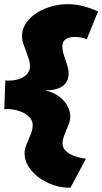

<svg xmlns="http://www.w3.org/2000/svg" viewBox="-23 -791 478 898"><path d="M382.8 -607.4Q356.9 -618.2 328.1 -618.2Q297.9 -618.2 283.2 -606.9Q268.6 -595.7 268.6 -574.2Q268.6 -557.6 273.2 -542Q277.8 -526.4 283.2 -511Q288.6 -495.6 293.2 -480Q297.9 -464.4 297.9 -448.2Q297.9 -407.7 269.3 -387.9Q240.7 -368.2 188.5 -368.2Q214.4 -362.8 236.1 -350.6Q257.8 -338.4 273.2 -322Q288.6 -305.7 297.1 -286.1Q305.7 -266.6 305.7 -247.1Q305.7 -230.5 300 -214.6Q294.4 -198.7 287.6 -183.1Q280.8 -167.5 275.1 -151.6Q269.5 -135.7 269.5 -119.1Q269.5 -103.5 279.8 -91.1Q290 -78.6 305.9 -69.8Q321.8 -61 341.1 -55.9Q360.4 -50.8 378.9 -48.8L306.6 86.9Q265.6 87.9 226.8 74.5Q188 61 158 38.6Q127.9 16.1 109.9 -12.9Q91.8 -42 91.8 -72.3Q91.8 -89.4 97.7 -106Q103.5 -122.6 110.8 -138.9Q118.2 -155.3 124 -171.9Q129.9 -188.5 129.9 -206.1Q129.9 -224.1 117.7 -239Q105.5 -253.9 86.2 -263.7Q66.9 -273.4 43.2 -277.8Q19.5 -282.2 -2.9 -280.3L2 -415Q7.3 -414.1 11.2 -414.1Q15.1 -414.1 20.5 -414.1Q40 -414.1 57.6 -418.7Q75.2 -423.3 88.4 -431.9Q101.6 -440.4 109.4 -452.6Q117.2 -464.8 117.2 -480.5Q117.2 -498.5 111.3 -516.4Q105.5 -534.2 98.6 -551.8Q91.8 -569.3 85.9 -586.9Q80.1 -604.5 80.1 -623Q80.1 -654.3 98.1 -681.6Q116.2 -709 146 -728.8Q175.8 -748.5 214.4 -760Q252.9 -771.5 293.9 -771.5Q332 -771.5 367.9 -761.7Q403.8 -752 435.5 -737.3Z"/></svg>

Font: Luckiest Guy RUS-BEL-UKR
Style: Regular
Weight: 400
Designer: Astigmatic (AOETI)
Foundry: Astigmatic (AOETI)
Version: Version 1.00 March 11, 2019, initial release